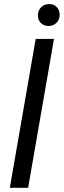

<svg xmlns="http://www.w3.org/2000/svg" viewBox="-20 -897 305 917"><path d="M114.3 0H26.9L150.4 -710.9H237.8ZM161.1 -823.2Q161.1 -846.2 175.3 -861.3Q189.5 -876.5 212.9 -877.4Q214.4 -877.4 215.8 -877.4Q236.3 -877.9 250 -864.3Q264.6 -849.6 265.1 -826.2Q264.6 -803.2 250.2 -788.6Q235.8 -773.9 212.9 -772.9Q211.4 -772.9 210 -772.9Q190.4 -773.4 176.3 -786.1Q161.1 -799.8 161.1 -823.2Z"/></svg>

Font: MAUL Condensed Italic
Style: Condenced Regular Italic
Weight: 400
Italic angle: -12°
Designer: MAUL
Version: Version 1.0; 2020; ttfautohint (v1.8.3)